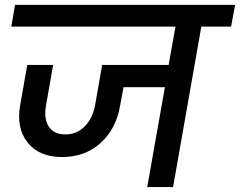

<svg xmlns="http://www.w3.org/2000/svg" viewBox="-20 -760 975 780"><path d="M25.9 -651.9 41 -740.2H935.1L918.9 -651.9H797.9L683.1 0H578.1L649.9 -405.8H481.9L467.8 -330.1Q451.7 -236.3 388.4 -179Q325.2 -121.6 231 -122.1Q139.2 -122.1 92.3 -180.9Q45.4 -239.7 62 -333L90.8 -496.1H195.8L167 -332Q157.2 -278.3 178 -246.1Q198.7 -213.9 245.1 -213.9Q291.5 -213.9 323.7 -246.1Q356 -278.3 366.2 -332L395 -496.1H665L692.9 -651.9Z"/></svg>

Font: SVN-Poppins Medium
Style: Italic
Weight: 500
Italic angle: -10°
Designer: Ninad Kale (Devanagari), Jonny Pinhorn (Latin)
Foundry: Indian Type Foundry
Version: Version 3.002 2017